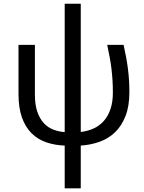

<svg xmlns="http://www.w3.org/2000/svg" viewBox="-20 -779 780 1039"><path d="M417 -758.8V-64.9Q455.1 -69.3 487.1 -84Q519 -98.6 542.2 -125Q565.4 -151.4 578.1 -189.5Q590.8 -227.5 590.8 -277.8Q590.8 -312.5 588.9 -343.8Q586.9 -375 583.3 -405.8Q579.6 -436.5 573.7 -468.5Q567.9 -500.5 560.1 -536.1H648.9Q656.7 -501 662.6 -469Q668.5 -437 672.4 -406.2Q676.3 -375.5 678.2 -344.7Q680.2 -314 680.2 -280.8Q680.2 -204.1 658.9 -150.4Q637.7 -96.7 601.8 -62.5Q565.9 -28.3 518.1 -11.5Q470.2 5.4 417 8.8V240.2H330.1V8.8Q275.9 6.8 230 -9Q184.1 -24.9 150.6 -58.1Q117.2 -91.3 98.6 -143.6Q80.1 -195.8 80.1 -271V-536.1H168.9V-267.1Q168.9 -211.4 182.1 -173.8Q195.3 -136.2 217.3 -112.5Q239.3 -88.9 268.6 -77.6Q297.9 -66.4 330.1 -64V-758.8Z"/></svg>

Font: Genotype
Style: Regular
Weight: 400
Foundry: Ascender Corporation
Version: Version 1.00